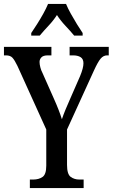

<svg xmlns="http://www.w3.org/2000/svg" viewBox="-22 -951 570 971"><path d="M129 0V-43H146Q174 -43 193 -56Q212 -69 212 -113V-296L66 -618Q52 -647 41 -659Q30 -671 8 -671H-2V-714H238V-671H220Q197 -671 187.5 -661Q178 -651 178 -638Q178 -626 182 -610.5Q186 -595 192 -584L251 -451Q277 -393 291 -348Q298 -369 309 -396Q320 -423 334 -454L383 -566Q400 -607 400 -631Q400 -653 385.5 -662Q371 -671 347 -671H330V-714H528V-671H520Q501 -671 487 -654.5Q473 -638 453 -594L317 -296V-117Q317 -70 335.5 -56.5Q354 -43 379 -43H401V0ZM136 -784Q149 -803 165.5 -829Q182 -855 197 -882Q212 -909 221 -931H312Q321 -909 336 -882Q351 -855 367 -829Q383 -803 396 -784V-771H353Q334 -794 309 -820.5Q284 -847 266 -875Q248 -847 223.5 -821Q199 -795 179 -771H136Z"/></svg>

Font: Noto Serif Lao ExtraCondensed Medium
Style: Regular
Weight: 500
Width: 2
Designer: Monotype Design Team
Foundry: Monotype Imaging Inc.
Version: Version 2.003; ttfautohint (v1.8.4.7-5d5b)